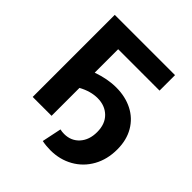

<svg xmlns="http://www.w3.org/2000/svg" viewBox="-226 -853 1158 1158"><g transform="rotate(45 353.0 -274.0)"><path d="M403 -397Q481 -397 542 -366Q603 -335 637.5 -276Q672 -217 672 -137Q672 -52 635.5 13.5Q599 79 534.5 115.5Q470 152 390 152Q353 152 318 145L344 20Q360 24 379 24Q438 24 475 -17Q512 -58 512 -125Q512 -194 472 -233Q432 -272 369 -272Q310 -272 248 -238V0H87V-700H601V-568H248V-368Q330 -397 403 -397Z"/></g></svg>

Font: Montserrat Alternates
Style: Bold
Weight: 700
Designer: Julieta Ulanovsky
Foundry: Julieta Ulanovsky
Version: Version 7.200